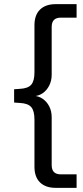

<svg xmlns="http://www.w3.org/2000/svg" viewBox="-20 -725 398 925"><path d="M248 180Q200 180 173 154Q146 128 146 78V-149Q146 -191 130.5 -209Q115 -227 76 -229L48 -231V-295L76 -297Q115 -299 130.5 -317Q146 -335 146 -376V-603Q146 -653 173 -679Q200 -705 248 -705H349V-640H273Q251 -640 240 -629Q229 -618 229 -595V-365Q229 -336 217 -312.5Q205 -289 185 -275.5Q165 -262 138 -261V-264Q165 -263 185 -249.5Q205 -236 217 -213Q229 -190 229 -160V70Q229 93 240 104Q251 115 273 115H349V180Z"/></svg>

Font: Nunito Sans 12pt ExtraLight 11pt
Style: Regular
Weight: 400
Version: Version 3.101;gftools[0.9.27]